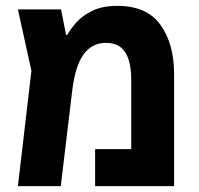

<svg xmlns="http://www.w3.org/2000/svg" viewBox="-20 -634 678 654"><path d="M380 -614Q480 -614 526.5 -549.5Q573 -485 573 -382V0H304V-126H427V-362Q427 -424 406.5 -456Q386 -488 341 -488Q293 -488 264.5 -448.5Q236 -409 226 -325L187 0H41L87 -393L41 -602H188L205 -515H209Q220 -535 240.5 -558Q261 -581 295 -597.5Q329 -614 380 -614Z"/></svg>

Font: Noto Sans Hebrew SemiCondensed
Style: Bold
Weight: 700
Width: 4
Designer: Monotype Design Team
Foundry: Monotype Imaging Inc.
Version: Version 2.004; ttfautohint (v1.8.4.7-5d5b)